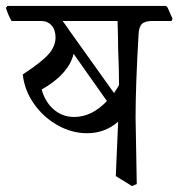

<svg xmlns="http://www.w3.org/2000/svg" viewBox="-40 -596 604 650"><path d="M541 -525H476Q451 -525 440.5 -515Q430 -505 429 -478Q419 -306 419 -198L423 27L407 34L352 0L360 -184Q315 -145 255 -145Q203 -145 155 -172Q107 -199 75 -244.5Q43 -290 37 -344Q100 -385 124 -412Q148 -439 148 -469Q148 -495 134.5 -510Q121 -525 99 -525H-1Q-11 -542 -20 -569L-15 -576H522L527 -571L544 -533ZM360 -430Q360 -457 358 -525H172L183 -510L194 -494L346 -281Q358 -299 363 -308Q363 -357 360 -430ZM322 -254 209 -414Q202 -381 174 -349.5Q146 -318 101 -293Q113 -250 142.5 -225Q172 -200 211 -200Q271 -200 322 -254Z"/></svg>

Font: Sahitya
Style: Regular
Weight: 400
Designer: Juan Pablo del Peral
Foundry: Juan Pablo del Peral (http://www.huertatipografica.com)
Version: Version 1.001;PS 001.000;hotconv 1.0.70;makeotf.lib2.5.58329